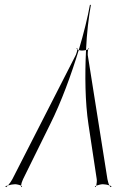

<svg xmlns="http://www.w3.org/2000/svg" viewBox="-20 -758 490 790"><path d="M13 5C23 2 34 0 42 0C49 0 61 3 67 6C67 -2 72 -15 75 -21L186 -246C232 -338 273 -450 304 -552L298 -555C298 -548 294 -537 292 -532L31 -21C27 -13 19 -2 13 5ZM294 -558C295 -557 296 -556 298 -555C298 -557 299 -559 298 -560ZM334 -552C329 -450 330 -338 344 -246L378 -21C379 -15 378 -2 376 6C384 3 396 0 403 0C411 0 422 2 430 5C426 -2 424 -13 422 -21L341 -532C341 -537 341 -548 343 -555C341 -554 337 -553 334 -552ZM343 -555C345 -556 346 -557 347 -558L345 -560C344 -559 343 -557 343 -555ZM430 5C431 8 434 11 436 12L439 9C437 7 434 6 430 5ZM370 9 373 12C374 11 375 9 376 6C374 7 371 8 370 9ZM304 -552C310 -550 316 -550 320 -550C323 -550 329 -551 334 -552C337 -622 345 -688 354 -738H350C341 -688 325 -622 304 -552ZM67 6C66 9 67 11 68 12L71 9C70 8 69 7 67 6ZM2 9 5 12C7 11 10 8 13 5C9 6 4 7 2 9Z"/></svg>

Font: Armata Saber
Style: RgIta
Weight: 400
Designer: Jasper
Foundry: Cannot Into Space Fonts
Version: Version 0.970